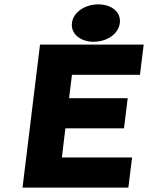

<svg xmlns="http://www.w3.org/2000/svg" viewBox="-20 -858 677 878"><path d="M567 0 584 -138H263L279 -271H547L564 -409H296L309 -516H620L637 -654H163L83 0ZM528 -753C534 -804 489 -838 429 -838C370 -838 315 -803 309 -753C303 -702 349 -667 408 -667C468 -667 522 -702 528 -753Z"/></svg>

Font: Falling Sky
Style: ExBdObl
Weight: 400
Designer: Paul D. Hunt
Foundry: Adobe Systems Incorporated
Version: Version 1.02